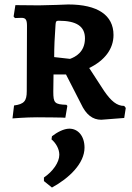

<svg xmlns="http://www.w3.org/2000/svg" viewBox="-20 -525 594 861"><path d="M434 12 537 4 544 -41 537 -50C504 -50 478 -72 447 -117L380 -220C450 -254 489 -306 489 -368C489 -457 418 -505 286 -505C286 -505 190 -501 155 -501C123 -501 49 -502 49 -502L41 -451L47 -444C47 -444 64 -445 76 -445C95 -445 101 -437 101 -409L100 -116C100 -72 88 -58 43 -52L36 6C36 6 95 1 146 1C170 1 273 2 273 3L282 -50L278 -55C225 -57 219 -63 219 -114L220 -191H276L343 -60C366 -10 396 12 434 12ZM294 -261 223 -269C223 -314 225 -359 229 -414C230 -429 232 -432 243 -432C323 -432 361 -407 361 -353C361 -290 316 -269 294 -261ZM213 316C290 274 359 208 359 137C359 85 330 52 291 52C266 52 236 68 213 86L211 100C230 116 246 142 246 169C246 203 217 244 177 271V287Z"/></svg>

Font: Alegreya SC
Style: Bold
Weight: 700
Designer: Juan Pablo del Peral
Foundry: Huerta Tipografica
Version: Version 2.007;PS 002.007;hotconv 1.0.88;makeotf.lib2.5.64775